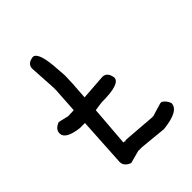

<svg xmlns="http://www.w3.org/2000/svg" viewBox="-217 -596 689 689"><g transform="rotate(-45 127.5 -251.5)"><path d="M95 -277 192 -284Q216 -284 221 -252Q221 -221 127 -221Q115 -220 91 -216L79 -64H85V-61L89 -64H97L214 -55H222L272 -70H279Q295 -60 301 -42Q301 -4 216 5L114 -5H95L47 8Q20 -2 20 -24L31 -211H5Q-60 -219 -60 -249Q-60 -270 -33 -280L5 -271H11L35 -272L41 -367V-382L35 -482Q35 -507 66 -511Q90 -511 97 -436L101 -382Q101 -355 95 -277Z"/></g></svg>

Font: Just Me Again Down Here
Style: Regular
Weight: 400
Designer: Kimberly Geswein
Foundry: Kimberly Geswein
Version: Version 1.002 2007